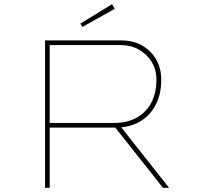

<svg xmlns="http://www.w3.org/2000/svg" viewBox="-20 -892 965 912"><path d="M194 0V-700H556Q612 -700 654.5 -676Q697 -652 721.5 -610Q746 -568 746 -514Q746 -444 719 -393Q692 -342 643.5 -314Q595 -286 528 -286H216V0ZM754 0 518 -298 545 -301 783 0ZM216 -308H522Q585 -308 630 -333.5Q675 -359 699 -405Q723 -451 723 -513Q723 -560 701 -597Q679 -634 640.5 -656Q602 -678 550 -678H216ZM371 -764 362 -780 512 -872 525 -850Z"/></svg>

Font: Lexend Zetta Thin
Style: Regular
Weight: 250
Version: Version 1.007